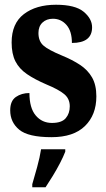

<svg xmlns="http://www.w3.org/2000/svg" viewBox="-20 -568 448 809"><path d="M197 10Q99 10 61 -21.5Q23 -53 23 -103Q23 -143 47 -159.5Q71 -176 104 -176Q104 -113 130.5 -81.5Q157 -50 199 -50Q240 -50 257 -70Q274 -90 274 -120Q274 -152 250.5 -171.5Q227 -191 176 -212Q127 -233 94 -255.5Q61 -278 45 -309.5Q29 -341 29 -389Q29 -469 80.5 -508.5Q132 -548 216 -548Q297 -548 332.5 -518.5Q368 -489 368 -453Q368 -387 283 -387Q283 -437 260 -463Q237 -489 203 -489Q176 -489 159 -473Q142 -457 142 -429Q142 -395 162.5 -376.5Q183 -358 241 -334Q285 -316 317.5 -294.5Q350 -273 368 -241.5Q386 -210 386 -162Q386 -84 338 -37Q290 10 197 10ZM116 208Q125 178 136.5 136Q148 94 153 61H255V71Q247 92 233 119Q219 146 202.5 173Q186 200 172 221H116Z"/></svg>

Font: Noto Serif Ethiopic ExtraCondensed ExtraBold
Style: Regular
Weight: 800
Width: 2
Designer: Monotype Design Team
Foundry: Monotype Imaging Inc.
Version: Version 2.102; ttfautohint (v1.8.4.7-5d5b)